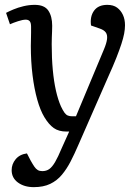

<svg xmlns="http://www.w3.org/2000/svg" viewBox="-20 -542 577 791"><path d="M302 57Q287 92 271 123Q255 154 235 178Q215 202 187 215.5Q159 229 119 229Q80 229 54 210Q28 191 28 159Q28 134 44.5 114Q61 94 91 90L106 119Q115 135 121.5 144.5Q128 154 135.5 158.5Q143 163 154 163Q171 163 183 154.5Q195 146 207 125.5Q219 105 234 69L265 0H254Q222 0 201.5 -14.5Q181 -29 163 -59Q146 -87 133.5 -131.5Q121 -176 114 -232.5Q107 -289 107 -353Q107 -364 107.5 -378.5Q108 -393 108 -407.5Q108 -422 108 -432Q108 -448 102.5 -454.5Q97 -461 86 -461Q74 -461 54 -454.5Q34 -448 21 -442L5 -489Q16 -495 35 -503Q54 -511 77 -516.5Q100 -522 123 -522Q163 -522 179 -498.5Q195 -475 195 -436Q195 -425 194.5 -412.5Q194 -400 193.5 -387.5Q193 -375 193 -360Q193 -302 197.5 -254Q202 -206 210.5 -168.5Q219 -131 231 -104Q239 -87 245.5 -78Q252 -69 259.5 -66Q267 -63 276 -63H293L408 -338Q419 -364 421 -381Q423 -398 416 -408Q409 -418 392 -424L355 -437Q350 -474 367.5 -498Q385 -522 422 -522Q447 -522 462.5 -510.5Q478 -499 486.5 -480.5Q495 -462 495 -438Q495 -422 491.5 -403.5Q488 -385 480 -360.5Q472 -336 459 -303Q446 -270 426 -226Z"/></svg>

Font: Literata 18pt
Style: Italic
Weight: 400
Italic angle: -2°
Designer: Latin by Veronika Burian and Jose Scaglione. Greek by Irene Vlachou. Cyrillic by Vera Evstafieva
Foundry: TypeTogether
Version: Version 3.103;gftools[0.9.29]